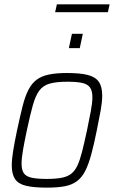

<svg xmlns="http://www.w3.org/2000/svg" viewBox="-20 -853 523 881"><path d="M196 8Q135 8 99.5 -0.5Q64 -9 49 -31.5Q34 -54 34 -94Q34 -122 40.5 -161.5Q47 -201 58 -254Q72 -319 83.5 -365Q95 -411 110.5 -441Q126 -471 148.5 -487.5Q171 -504 204.5 -511Q238 -518 287 -518Q348 -518 383 -509Q418 -500 433.5 -477.5Q449 -455 449 -414Q449 -386 442 -346.5Q435 -307 424 -254Q411 -189 398.5 -143.5Q386 -98 371 -68.5Q356 -39 333.5 -22Q311 -5 278 1.5Q245 8 196 8ZM194 -32Q234 -32 261.5 -37Q289 -42 306.5 -55.5Q324 -69 335.5 -94Q347 -119 357 -158.5Q367 -198 379 -254Q390 -307 397 -344.5Q404 -382 404 -407Q404 -436 393 -451.5Q382 -467 357 -472.5Q332 -478 289 -478Q239 -478 208.5 -469.5Q178 -461 160.5 -437.5Q143 -414 130.5 -369.5Q118 -325 103 -254Q92 -202 85.5 -164.5Q79 -127 79 -102Q79 -73 89.5 -58Q100 -43 125.5 -37.5Q151 -32 194 -32ZM296 -632 310 -698H360L346 -632ZM233 -797 241 -833H483L475 -797Z"/></svg>

Font: Saira SemiCondensed ExtraLight
Style: Italic
Weight: 250
Width: 4
Italic angle: -12°
Designer: Hector Gatti with collaboration of the Omnibus-Type team
Foundry: Omnibus-Type
Version: Version 1.101